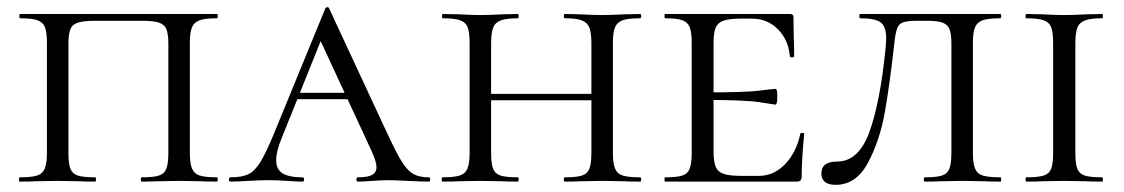

<svg xmlns="http://www.w3.org/2000/svg" viewBox="-20 -507 3137 536"><path d="M35 -12Q68 -12 83.5 -17Q99 -22 105 -36.5Q111 -51 111 -81V-387Q111 -417 105.5 -431Q100 -445 84.5 -450.5Q69 -456 36 -456Q34 -456 34 -462Q34 -468 36 -468H586Q588 -468 588 -462Q588 -456 586 -456Q553 -456 537.5 -450.5Q522 -445 516 -431Q510 -417 510 -387V-81Q510 -51 516 -36.5Q522 -22 537.5 -17Q553 -12 586 -12Q588 -12 588 -6Q588 0 586 0Q558 0 541 -1L481 -2L419 -1Q403 0 376 0Q373 0 373 -6Q373 -12 376 -12Q409 -12 424 -17Q439 -22 444.5 -36.5Q450 -51 450 -81V-385Q450 -412 444.5 -425.5Q439 -439 423.5 -444Q408 -449 376 -449H246Q214 -449 198 -444Q182 -439 176.5 -425.5Q171 -412 171 -385V-81Q171 -50 176.5 -36Q182 -22 197 -17Q212 -12 246 -12Q248 -12 248 -6Q248 0 246 0Q218 0 202 -1L140 -2L81 -1Q64 0 35 0Q33 0 33 -6Q33 -12 35 -12Z M810 -248H992L999 -230H794ZM1177 0Q1159 0 1119 -2Q1079 -4 1061 -4Q1045 -4 1019 -2Q993 0 979 0Q975 0 975 -6Q975 -12 979 -12Q1006 -12 1018.5 -18.5Q1031 -25 1031 -41Q1031 -55 1018 -84L866 -412L892 -434L767 -123Q751 -85 751 -60Q751 -34 769 -23Q787 -12 824 -12Q829 -12 829 -6Q829 0 824 0Q809 0 783 -2Q755 -4 731 -4Q706 -4 672 -2Q642 0 624 0Q619 0 619 -6Q619 -12 624 -12Q655 -12 673 -20.5Q691 -29 706.5 -54Q722 -79 744 -132L888 -483Q890 -487 894 -487Q898 -487 899 -483L1060 -137Q1086 -81 1101.5 -56Q1117 -31 1133.5 -21.5Q1150 -12 1177 -12Q1181 -12 1181 -6Q1181 0 1177 0Z M1557 -456Q1554 -456 1554 -462Q1554 -468 1557 -468L1601 -467Q1637 -465 1662 -465Q1684 -465 1722 -467L1767 -468Q1770 -468 1770 -462Q1770 -456 1767 -456Q1734 -456 1718.5 -450.5Q1703 -445 1697 -431Q1691 -417 1691 -387V-81Q1691 -51 1697 -36.5Q1703 -22 1718.5 -17Q1734 -12 1767 -12Q1770 -12 1770 -6Q1770 0 1767 0Q1739 0 1722 -1L1662 -2L1601 -1Q1585 0 1557 0Q1554 0 1554 -6Q1554 -12 1557 -12Q1590 -12 1605 -17Q1620 -22 1625.5 -36.5Q1631 -51 1631 -81V-385Q1631 -415 1625.5 -429.5Q1620 -444 1604.5 -450Q1589 -456 1557 -456ZM1318 -245H1657V-227H1318ZM1216 -456Q1214 -456 1214 -462Q1214 -468 1216 -468L1261 -467Q1299 -465 1320 -465Q1345 -465 1383 -467L1426 -468Q1428 -468 1428 -462Q1428 -456 1426 -456Q1394 -456 1378 -450Q1362 -444 1356.5 -429.5Q1351 -415 1351 -385V-81Q1351 -50 1356.5 -36Q1362 -22 1377 -17Q1392 -12 1426 -12Q1428 -12 1428 -6Q1428 0 1426 0Q1398 0 1382 -1L1320 -2L1261 -1Q1244 0 1215 0Q1213 0 1213 -6Q1213 -12 1215 -12Q1248 -12 1263.5 -17Q1279 -22 1285 -36.5Q1291 -51 1291 -81V-387Q1291 -417 1285.5 -431Q1280 -445 1264.5 -450.5Q1249 -456 1216 -456Z M1837 -12Q1870 -12 1885 -17Q1900 -22 1905.5 -36.5Q1911 -51 1911 -81V-387Q1911 -417 1905.5 -431Q1900 -445 1885 -450.5Q1870 -456 1837 -456Q1835 -456 1835 -462Q1835 -468 1837 -468H2185Q2195 -468 2195 -460L2196 -398Q2197 -379 2197 -350Q2197 -347 2191 -347Q2185 -347 2185 -350Q2181 -396 2151.5 -425.5Q2122 -455 2079 -455H2051Q2016 -455 2000 -449.5Q1984 -444 1978 -430Q1972 -416 1972 -386V-85Q1972 -56 1978 -41.5Q1984 -27 2000.5 -21.5Q2017 -16 2051 -16H2099Q2140 -16 2171.5 -48.5Q2203 -81 2214 -133Q2214 -136 2219.5 -136Q2225 -136 2225 -133Q2218 -61 2218 -15Q2218 -7 2215 -3.5Q2212 0 2203 0H1837Q1835 0 1835 -6Q1835 -12 1837 -12ZM1947 -228V-249Q2061 -249 2100.5 -254Q2140 -259 2145 -259Q2150 -259 2150 -238Q2150 -215 2145 -215Q2141 -215 2101.5 -221.5Q2062 -228 1947 -228Z M2477 -389Q2464 -272 2450 -193Q2436 -114 2403 -52.5Q2370 9 2313 9Q2273 9 2273 -23Q2273 -56 2317 -56Q2377 -56 2407 -138.5Q2437 -221 2452 -370Q2454 -392 2454 -399Q2454 -433 2438.5 -444.5Q2423 -456 2381 -456Q2379 -456 2379 -462Q2379 -468 2381 -468H2773Q2775 -468 2775 -462Q2775 -456 2773 -456Q2739 -456 2723.5 -450.5Q2708 -445 2702 -431Q2696 -417 2696 -387V-81Q2696 -51 2702 -36.5Q2708 -22 2723.5 -17Q2739 -12 2773 -12Q2775 -12 2775 -6Q2775 0 2773 0Q2744 0 2727 -1L2667 -2L2606 -1Q2590 0 2562 0Q2559 0 2559 -6Q2559 -12 2562 -12Q2595 -12 2610 -17Q2625 -22 2630.5 -36.5Q2636 -51 2636 -81V-385Q2636 -412 2631 -425Q2626 -438 2612 -443.5Q2598 -449 2569 -449H2543Q2514 -449 2502 -445Q2490 -441 2485 -429Q2480 -417 2477 -389Z M3057 -12Q3059 -12 3059 -6Q3059 0 3057 0Q3029 0 3013 -1L2950 -2L2891 -1Q2874 0 2845 0Q2843 0 2843 -6Q2843 -12 2845 -12Q2879 -12 2894 -17Q2909 -22 2914.5 -36Q2920 -50 2920 -81V-387Q2920 -417 2914.5 -431Q2909 -445 2893.5 -450.5Q2878 -456 2845 -456Q2843 -456 2843 -462Q2843 -468 2845 -468L2891 -467Q2927 -465 2950 -465Q2976 -465 3014 -467L3057 -468Q3059 -468 3059 -462Q3059 -456 3057 -456Q3025 -456 3009 -450Q2993 -444 2987.5 -429.5Q2982 -415 2982 -385V-81Q2982 -50 2987.5 -36Q2993 -22 3008 -17Q3023 -12 3057 -12Z"/></svg>

Font: Cormorant SC
Style: Regular
Weight: 400
Designer: Christian Thalmann (Catharsis Fonts)
Foundry: Catharsis Fonts
Version: Version 4.000